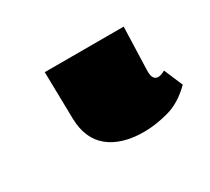

<svg xmlns="http://www.w3.org/2000/svg" viewBox="-56 -32 389 356"><g transform="rotate(-30 138.5 146.0)"><path d="M169 240Q121 240 94 218Q67 196 66 153L64 52H233L230 143Q229 165 242 165Q248 165 257 160L274 200Q249 225 221 232.5Q193 240 169 240Z"/></g></svg>

Font: Noto Serif Black
Style: Regular
Weight: 900
Designer: Monotype Design Team
Foundry: Monotype Imaging Inc.
Version: Version 2.014; ttfautohint (v1.8.4.7-5d5b)